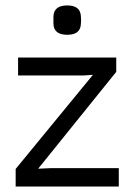

<svg xmlns="http://www.w3.org/2000/svg" viewBox="-20 -680 490 700"><path d="M37.1 0V-64L318.8 -407.2L284.2 -404.8H45.9V-470.2H403.8V-418L119.1 -64.9L163.1 -66.9H413.1V0ZM174.8 -592.8V-620.1Q176.3 -660.2 225.1 -660.2Q273.4 -660.2 274.9 -620.1Q276.4 -606.4 274.9 -592.8Q273.4 -553.2 225.1 -553.2Q176.3 -553.2 174.8 -592.8Z"/></svg>

Font: Kreadon
Style: Regular
Weight: 400
Designer: kohakuno
Foundry: StudioGnu
Version: Version 1.000;Glyphs 3.1.2 (3151)